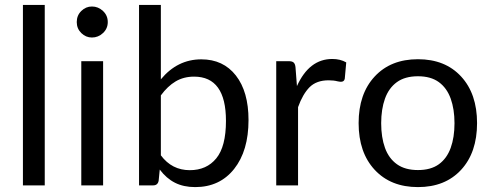

<svg xmlns="http://www.w3.org/2000/svg" viewBox="-20 -756 2008 783"><path d="M162.5 0H73.5V-736H162.5Z M400.5 0H311.5V-506.5H400.5ZM355 -603Q330 -603 311.5 -621.2Q293 -639.5 293 -666Q293 -693 311.5 -711.2Q330 -729.5 355 -729.5Q380.5 -729.5 400 -711.2Q419.5 -693 419.5 -666Q419.5 -639.5 400 -621.2Q380.5 -603 355 -603Z M776 7Q728.5 7 693.5 -10.8Q658.5 -28.5 631.5 -64.5L627 -19Q623.5 0 604.5 0H547V-736H636V-432.5Q703.5 -514 801 -514Q890.5 -514 942 -448Q993.5 -382 993.5 -266.5Q993.5 -141 934.8 -67Q876 7 776 7ZM754 -62Q822.5 -62 862 -110.2Q901.5 -158.5 901.5 -263Q901.5 -443.5 771.5 -443.5Q729 -443.5 696.2 -424Q663.5 -404.5 636 -367V-122.5Q681 -62 754 -62Z M1195.5 0H1106.5V-506.5H1157.5Q1171.5 -506.5 1177.5 -501Q1183.5 -495.5 1185 -482.5L1191 -405Q1241 -515.5 1335 -515.5Q1368 -515.5 1392 -501.5L1386 -435Q1383.5 -422.5 1370.5 -422.5Q1365 -422.5 1356 -424.5Q1341 -428.5 1320 -428.5Q1271 -428.5 1242.5 -400.5Q1214.5 -372 1195.5 -319Z M1684.5 7Q1573.5 7 1508 -63.5Q1442.5 -134 1442.5 -254Q1442.5 -373.5 1508 -444Q1573.5 -514.5 1684.5 -514.5Q1795.5 -514.5 1860.5 -444Q1925.5 -373.5 1925.5 -254Q1925.5 -134 1860.5 -63.5Q1795.5 7 1684.5 7ZM1684.5 -62.5Q1737 -62.5 1769.8 -86.2Q1802.5 -110 1818 -153Q1833.5 -196 1833.5 -253.5Q1833.5 -310.5 1818 -353.8Q1802.5 -397 1769.8 -421Q1737 -445 1684.5 -445Q1631.5 -445 1598.5 -421Q1565.5 -397 1550 -353.8Q1534.5 -310.5 1534.5 -253.5Q1534.5 -196 1550 -153Q1565.5 -110 1598.8 -86.2Q1632 -62.5 1684.5 -62.5Z"/></svg>

Font: Verano Sans
Style: Regular
Weight: 400
Designer: Lukasz Dziedzic with Adam Twardoch and Botio Nikoltchev
Foundry: tyPoland Lukasz Dziedzic
Version: Version 3.001;December 28, 2019;FontCreator 12.0.0.2547 64-b